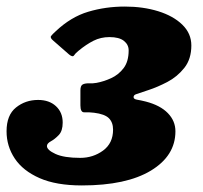

<svg xmlns="http://www.w3.org/2000/svg" viewBox="-47 -555 618 585"><path d="M-27 -155Q-27 -204.5 1.8 -227.5Q30.5 -250.5 69 -250.5Q103 -250.5 123.5 -231.5Q144 -212.5 144 -181.5Q144 -156 132 -143.5Q120 -131 108 -124.5Q96 -118 96 -110Q96 -98 122 -86Q148 -74 197.5 -74Q236.5 -74 267 -96.2Q297.5 -118.5 297.5 -160Q297.5 -182 284.8 -194.8Q272 -207.5 239.5 -211.5Q222.5 -213.5 210.2 -212.8Q198 -212 198 -234V-279.5Q198 -294.5 205.5 -298Q213 -301.5 224.2 -301Q235.5 -300.5 247 -302.5Q269 -306.5 291.5 -316.8Q314 -327 329.5 -347.2Q345 -367.5 345 -401.5Q345 -419 330.5 -430.5Q316 -442 286.5 -442Q260 -442 237.8 -430.8Q215.5 -419.5 192.5 -400.5Q182.5 -392.5 178.5 -386.2Q174.5 -380 163.5 -389L115.5 -431Q104.5 -440 108.8 -445.5Q113 -451 122.5 -459.5Q169 -503.5 221.8 -519.2Q274.5 -535 333.5 -535Q389 -535 435 -520.8Q481 -506.5 508.5 -479.8Q536 -453 536 -416.5Q536 -375 514.5 -348Q493 -321 462.8 -305.2Q432.5 -289.5 406.5 -281Q375.5 -270.5 367.8 -268Q360 -265.5 360 -259Q360 -253 370.8 -251.2Q381.5 -249.5 397.5 -245.5Q441.5 -234 464.5 -210.2Q487.5 -186.5 487.5 -155Q487.5 -80.5 412.8 -35.2Q338 10 202.5 10Q124.5 10 73.8 -12.2Q23 -34.5 -2 -72Q-27 -109.5 -27 -155Z"/></svg>

Font: Besley* Heavy
Style: Italic
Weight: 800
Italic angle: -13°
Designer: Owen Earl
Foundry: indestructible type*
Version: Version 3.000; ttfautohint (v1.8.3)